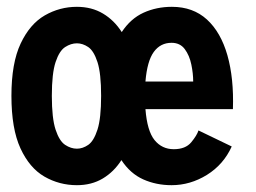

<svg xmlns="http://www.w3.org/2000/svg" viewBox="-20 -532 750 563"><path d="M205.5 11Q154 11 110.2 -14.2Q66.5 -39.5 40 -97Q13.5 -154.5 13.5 -251Q13.5 -347 40.5 -404.2Q67.5 -461.5 111.2 -486.8Q155 -512 205.5 -512Q249 -512 282 -492.2Q315 -472.5 337 -438Q363 -477.5 401 -494.8Q439 -512 484 -512Q546 -512 586.8 -474.8Q627.5 -437.5 646.8 -370Q666 -302.5 663 -212H406.5Q411.5 -148 433.2 -121.2Q455 -94.5 489.5 -94.5Q524 -94.5 540.8 -114.8Q557.5 -135 562 -149.5L659.5 -102.5Q635.5 -49.5 586.8 -19.2Q538 11 483 11Q438 11 400 -6Q362 -23 336 -62.5Q314 -28 281.2 -8.5Q248.5 11 205.5 11ZM483 -406.5Q450.5 -406.5 431 -379.8Q411.5 -353 406.5 -293H546.5Q546.5 -316.5 541 -343Q535.5 -369.5 521.8 -388Q508 -406.5 483 -406.5ZM205.5 -96Q222.5 -96 238.8 -107.2Q255 -118.5 265.8 -151.8Q276.5 -185 276.5 -251Q276.5 -317 265.8 -350Q255 -383 238.8 -394Q222.5 -405 205.5 -405Q188 -405 171 -394Q154 -383 143 -350Q132 -317 132 -251Q132 -185 143 -151.8Q154 -118.5 171 -107.2Q188 -96 205.5 -96Z"/></svg>

Font: League Mono SemiBold
Style: Regular
Weight: 600
Width: 6
Designer: Tyler Finck
Foundry: The League of Moveable Type / Tyler Finck
Version: Version 2.300;RELEASE